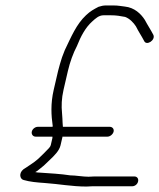

<svg xmlns="http://www.w3.org/2000/svg" viewBox="-20 -654 584 704"><path d="M110.3 -153H172.3C172 -151.7 172 -150.3 172.4 -149L166.2 -122C165.4 -118.7 163.2 -115 159.6 -111C148 -98.1 131.8 -83 119.4 -71C102.6 -56 83.1 -45.2 65.6 -33C48 -18.7 53 2.8 66.6 6C89.6 12.7 114.9 15 144.1 17C195.2 20.5 243.7 30 297.1 30C305.2 29.3 312.3 29 318.3 29H464.3C474.7 29 484 21.7 486.3 11.5C488.7 1.3 483 -7 472.6 -7H326.6C319.9 -7 312.5 -6.7 304.4 -6C284.1 -6 257.3 -11 237.5 -11C202.8 -16.5 163.1 -18.4 126.8 -21C120.8 -21 115 -21.7 109.3 -23C112.4 -25 115.2 -26.7 117.5 -28L140.9 -47C147.7 -53.7 155.4 -61 163.9 -69C177.3 -81.7 197.2 -100.6 201.9 -121L209.1 -152L208.3 -153H374.3C383.8 -153 394.4 -161.9 396.6 -171.5C398.8 -181.2 392.1 -189 382.6 -189H210.6C210.1 -199.6 208.7 -209.3 208.8 -220L207.4 -240C204.9 -264.6 205.6 -292.9 213 -325L229 -394C236.4 -426.1 248.6 -459.7 262 -485C275.9 -520.1 293.2 -553.1 317.8 -575C330.2 -586.1 342.3 -598 360.1 -598H385.1C408.3 -598 419.8 -595.3 438.7 -592C455.7 -585.9 470.3 -570.2 478.6 -557C487.4 -538.9 499 -522.1 508.4 -504C516.7 -484.8 550.9 -506.5 542.4 -526C532.9 -544.4 521 -562.1 511.1 -581C496.9 -603.1 473.4 -626.3 437.4 -630C420.6 -631.7 414.8 -634 394.4 -634H368.4C359.7 -634 350.7 -632.3 341.2 -629C323.2 -619.5 311.6 -613.4 295.7 -598.5C259.9 -565 241.3 -519.4 217.5 -470L207.5 -444C202.2 -426.5 197.1 -411.7 193 -394L177 -325C165.1 -273.5 167.8 -230.6 173.3 -192L172.6 -189H118.6C109.1 -189 98.8 -181.2 96.6 -171.5C94.4 -161.9 100.8 -153 110.3 -153Z"/></svg>

Font: HoneyBee
Style: LitIt
Weight: 300
Foundry: Cannot Into Space Fonts
Version: Version 0.89